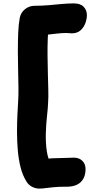

<svg xmlns="http://www.w3.org/2000/svg" viewBox="-20 -839 553 1129"><path d="M211 270Q189 270 168 259Q147 248 136 229Q113 193 101 145Q89 97 84.5 43Q80 -11 80 -65Q80 -119 82.5 -166.5Q85 -214 87 -248Q89 -279 88.5 -325.5Q88 -372 86.5 -427Q85 -482 85 -538Q85 -594 87 -644.5Q89 -695 96 -733Q102 -765 127 -785Q152 -805 184 -805Q226 -805 266 -808.5Q306 -812 343 -815.5Q380 -819 414 -819Q453 -819 472 -799Q491 -779 491 -750Q491 -728 482 -703Q473 -678 453.5 -660.5Q434 -643 402 -643Q395 -643 387 -644Q379 -645 369 -645Q344 -645 309.5 -641Q275 -637 241.5 -633Q208 -629 185 -629L270 -701Q263 -665 261 -616.5Q259 -568 259.5 -514.5Q260 -461 261.5 -408.5Q263 -356 264 -311.5Q265 -267 263 -238Q262 -206 256.5 -157.5Q251 -109 249.5 -55Q248 -1 255 48.5Q262 98 284 133L189 106Q226 99 253.5 95Q281 91 315 91Q343 91 367.5 89.5Q392 88 414 88Q445 88 464 106.5Q483 125 483 155Q483 204 455 231.5Q427 259 371 259Q348 259 329 259.5Q310 260 293 262Q268 264 248.5 267Q229 270 211 270Z"/></svg>

Font: Shantell Sans ExtraBold
Style: Regular
Weight: 800
Designer: Stephen Nixon, Anya Danilova, Shantell Martin
Foundry: Arrow Type
Version: Version 1.011;[c5ecc13dd]